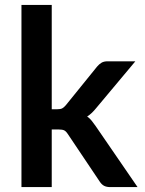

<svg xmlns="http://www.w3.org/2000/svg" viewBox="-20 -763 592 783"><path d="M191 -743V-317.5H214Q226.5 -317.5 233.5 -321Q240.5 -324.5 248.5 -334L376 -491.5Q384.5 -501.5 394 -507.2Q403.5 -513 419 -513H532L372.5 -322.5Q364 -312 355 -303.2Q346 -294.5 335.5 -288Q346 -280.5 354 -270.5Q362 -260.5 370 -249L541 0H429.5Q415 0 405 -5Q395 -10 387 -22L256.5 -216.5Q249 -228 241.5 -231.5Q234 -235 219 -235H191V0H67.5V-743Z"/></svg>

Font: LatoHex
Style: Bold
Weight: 700
Designer: Lukasz Dziedzic
Foundry: tyPoland Lukasz Dziedzic
Version: Version 1.104; Western+Polish opensource